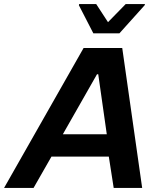

<svg xmlns="http://www.w3.org/2000/svg" viewBox="-55 -924 786 944"><path d="M-35 0 356 -688H546L644 0H504L480 -154H198L110 0ZM254 -264H470L428 -559H422ZM404 -760 333 -898 334 -904H418L476 -815L563 -904H658L656 -898L532 -760Z"/></svg>

Font: Saira Thin SemiBold
Style: Italic
Weight: 600
Italic angle: -12°
Version: Version 1.101